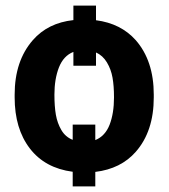

<svg xmlns="http://www.w3.org/2000/svg" viewBox="-20 -608 604 688"><path d="M321.5 60H240.5V7.5Q141 -5.5 86.8 -76.2Q32.5 -147 32.5 -259V-269Q32.5 -389.5 97.5 -464Q151.5 -526 243 -536V-588H324V-535.5Q413 -524 466.5 -464Q531 -390 531 -269V-259Q531 -137.5 466.5 -64Q413 -3 321.5 8ZM321.5 -106Q357 -120.5 372.8 -161.2Q388.5 -202 388.5 -259Q388.5 -300 383.2 -329.8Q378 -359.5 363.2 -384.2Q348.5 -409 324 -420V-372.5H243V-422Q207.5 -408 191.2 -366.5Q175 -325 175 -269Q175 -227 180.2 -196.8Q185.5 -166.5 200 -141.8Q214.5 -117 240.5 -107V-161.5H321.5Z"/></svg>

Font: Roberto Sans
Style: Bold
Weight: 700
Designer: Google (font) & Cristiano Sobral (main changes)
Version: Version 1.000;October 12, 2021;FontCreator 14.0.0.2814 64-bi